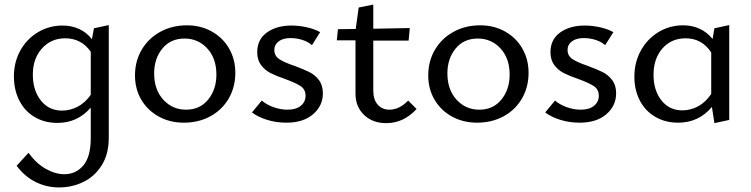

<svg xmlns="http://www.w3.org/2000/svg" viewBox="-20 -533 3292 842"><path d="M457 -423V71Q457 143 426 192Q395 241 345.5 265Q296 289 239 289Q185 289 137 265.5Q89 242 53 194L105 137Q138 183 180 207Q222 231 262 231Q313 231 345.5 192.5Q378 154 378 73V-61Q320 6 232 6Q175 6 131.5 -20Q88 -46 64.5 -92.5Q41 -139 41 -198Q41 -261 69.5 -312Q98 -363 147 -392Q196 -421 254 -421Q295 -421 328 -405.5Q361 -390 383 -361L392 -409ZM378 -117V-306Q337 -365 266 -365Q204 -365 164 -320.5Q124 -276 124 -206Q124 -137 159 -92.5Q194 -48 252 -48Q287 -48 319.5 -64.5Q352 -81 378 -117Z M572 -202Q572 -265 601.5 -315Q631 -365 683 -393.5Q735 -422 800 -422Q860 -422 908.5 -395Q957 -368 984.5 -320.5Q1012 -273 1012 -214Q1012 -151 983 -101Q954 -51 902.5 -23Q851 5 786 5Q725 5 676 -22Q627 -49 599.5 -96Q572 -143 572 -202ZM929 -206Q929 -277 889 -320.5Q849 -364 789 -364Q728 -364 692 -320Q656 -276 656 -211Q656 -140 696 -96Q736 -52 796 -52Q857 -52 893 -96.5Q929 -141 929 -206Z M1085 -40 1128 -92Q1149 -74 1179.5 -63Q1210 -52 1241 -52Q1278 -52 1299 -69Q1320 -86 1320 -113Q1320 -141 1298 -155.5Q1276 -170 1229 -187Q1191 -200 1166.5 -212.5Q1142 -225 1125 -247.5Q1108 -270 1108 -304Q1108 -360 1150.5 -390.5Q1193 -421 1258 -421Q1291 -421 1325 -413.5Q1359 -406 1384 -392L1348 -335Q1331 -350 1306 -358Q1281 -366 1254 -366Q1221 -366 1202 -351.5Q1183 -337 1183 -314Q1183 -288 1205 -273.5Q1227 -259 1272 -244Q1312 -229 1336.5 -217Q1361 -205 1378.5 -182Q1396 -159 1396 -124Q1396 -69 1353 -32Q1310 5 1236 5Q1191 5 1151 -7.5Q1111 -20 1085 -40Z M1807 -55Q1750 7 1674 7Q1614 7 1576.5 -29Q1539 -65 1539 -122V-356H1457L1462 -405L1540 -406L1553 -500L1617 -513V-407L1777 -410L1772 -355H1617V-136Q1617 -96 1636.5 -74Q1656 -52 1688 -52Q1731 -52 1770 -92Z M1858 -202Q1858 -265 1887.5 -315Q1917 -365 1969 -393.5Q2021 -422 2086 -422Q2146 -422 2194.5 -395Q2243 -368 2270.5 -320.5Q2298 -273 2298 -214Q2298 -151 2269 -101Q2240 -51 2188.5 -23Q2137 5 2072 5Q2011 5 1962 -22Q1913 -49 1885.5 -96Q1858 -143 1858 -202ZM2215 -206Q2215 -277 2175 -320.5Q2135 -364 2075 -364Q2014 -364 1978 -320Q1942 -276 1942 -211Q1942 -140 1982 -96Q2022 -52 2082 -52Q2143 -52 2179 -96.5Q2215 -141 2215 -206Z M2371 -40 2414 -92Q2435 -74 2465.5 -63Q2496 -52 2527 -52Q2564 -52 2585 -69Q2606 -86 2606 -113Q2606 -141 2584 -155.5Q2562 -170 2515 -187Q2477 -200 2452.5 -212.5Q2428 -225 2411 -247.5Q2394 -270 2394 -304Q2394 -360 2436.5 -390.5Q2479 -421 2544 -421Q2577 -421 2611 -413.5Q2645 -406 2670 -392L2634 -335Q2617 -350 2592 -358Q2567 -366 2540 -366Q2507 -366 2488 -351.5Q2469 -337 2469 -314Q2469 -288 2491 -273.5Q2513 -259 2558 -244Q2598 -229 2622.5 -217Q2647 -205 2664.5 -182Q2682 -159 2682 -124Q2682 -69 2639 -32Q2596 5 2522 5Q2477 5 2437 -7.5Q2397 -20 2371 -40Z M3178 -423V-7L3113 7L3102 -64Q3044 5 2954 5Q2897 5 2853 -21Q2809 -47 2785.5 -93Q2762 -139 2762 -197Q2762 -260 2790.5 -311.5Q2819 -363 2868 -392.5Q2917 -422 2976 -422Q3016 -422 3049 -406.5Q3082 -391 3105 -362L3113 -409ZM3099 -121V-303Q3058 -365 2987 -365Q2924 -365 2885 -320.5Q2846 -276 2846 -205Q2846 -137 2880.5 -93Q2915 -49 2973 -49Q3008 -49 3041 -66.5Q3074 -84 3099 -121Z"/></svg>

Font: Ysabeau Infant Medium
Style: Regular
Weight: 500
Designer: Christian Thalmann (Catharsis Fonts)
Version: Version 0.003